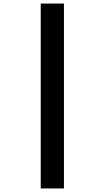

<svg xmlns="http://www.w3.org/2000/svg" viewBox="-20 -820 591 1084"><path d="M210 244V-800H341V244Z"/></svg>

Font: Noto Sans Malayalam ExtraCondensed Black
Style: Regular
Weight: 900
Width: 2
Designer: Jelle Bosma - Monotype Design Team
Foundry: Monotype Imaging Inc.
Version: Version 2.104; ttfautohint (v1.8.4.7-5d5b)